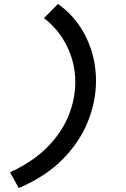

<svg xmlns="http://www.w3.org/2000/svg" viewBox="-20 -731 640 974"><path d="M274 -711Q366 -646 416.5 -543Q467 -440 467 -321Q467 -217 425.5 -113.5Q384 -10 297.5 77.5Q211 165 75 223L31 143Q146 90 219 16.5Q292 -57 327 -142.5Q362 -228 362 -315Q362 -410 320 -496Q278 -582 203 -639Z"/></svg>

Font: Red Hat Mono Medium
Style: Italic
Weight: 500
Italic angle: -12°
Monospace: yes
Designer: Pentagram, MCKL
Foundry: Pentagram, MCKL
Version: Version 1.023; ttfautohint (v1.8.3)